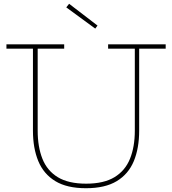

<svg xmlns="http://www.w3.org/2000/svg" viewBox="-20 -986 909 1014"><path d="M551 -752H855V-729H715V-296Q715 -203.5 686.8 -135.2Q658.5 -67 596.8 -29.5Q535 8 434 8Q333.5 8 272 -29.5Q210.5 -67 182.2 -135.2Q154 -203.5 154 -296V-729H14V-752H319V-729H179V-296Q179 -210.5 204 -147.5Q229 -84.5 285.2 -50.2Q341.5 -16 435 -16Q528 -16 584.5 -50.2Q641 -84.5 666.5 -147.5Q692 -210.5 692 -296V-729H551ZM345 -966 330 -947 483 -835 495 -851Z"/></svg>

Font: Hepta Slab ExtraLight
Style: Regular
Weight: 200
Designer: Michael LaGattuta
Foundry: Michael LaGattuta
Version: Version 1.100